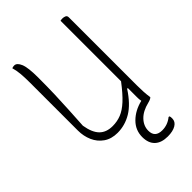

<svg xmlns="http://www.w3.org/2000/svg" viewBox="-280 -810 1160 1160"><g transform="rotate(-45 300.0 -230.0)"><path d="M235 20Q183 20 147 -5Q111 -30 93 -71Q75 -112 75 -160V-570Q75 -614 72 -647Q69 -680 61 -706Q70 -710 81 -710Q103 -710 117.5 -676Q132 -642 132 -556Q132 -477 130 -413.5Q128 -350 124.5 -290Q121 -230 117 -159Q128 -92 158.5 -61Q189 -30 243 -30Q282 -30 316 -43.5Q350 -57 386.5 -90.5Q423 -124 470 -186V-703Q474 -704 478.5 -704.5Q483 -705 488 -705Q499 -705 509.5 -700.5Q520 -696 520 -682V-100Q520 -72 521.5 -45.5Q523 -19 527 7Q519 16 495 22Q437 36 406 68.5Q375 101 375 142Q375 200 437 200Q483 200 520 170H526Q529 175 529.5 180Q530 185 530 192Q530 219 504 234.5Q478 250 434 250Q380 250 351 222.5Q322 195 322 143Q322 84 364.5 42Q407 0 473 -16Q471 -24 470.5 -32.5Q470 -41 470 -50V-128H464Q412 -48 355.5 -14Q299 20 235 20Z"/></g></svg>

Font: Recursive Mn Csl St Lt
Style: Regular
Weight: 300
Monospace: yes
Version: Version 1.079;hotconv 1.0.112;makeotfexe 2.5.65598; ttfautoh